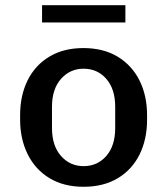

<svg xmlns="http://www.w3.org/2000/svg" viewBox="-20 -705 640 735"><path d="M300 10Q224 10 169.5 -23Q115 -56 86 -114.5Q57 -173 57 -247V-264Q57 -340 86 -398Q115 -456 169.5 -488.5Q224 -521 299 -521Q376 -521 430.5 -488Q485 -455 514 -397Q543 -339 543 -264V-247Q543 -171 514 -113Q485 -55 430.5 -22.5Q376 10 300 10ZM300 -69Q353 -69 387 -108Q421 -147 421 -215V-296Q421 -364 387 -403Q353 -442 300 -442Q248 -442 213.5 -403Q179 -364 179 -296V-215Q179 -147 213.5 -108Q248 -69 300 -69ZM141 -619V-685H460V-619Z"/></svg>

Font: Chivo Mono Medium
Style: Regular
Weight: 500
Monospace: yes
Designer: Hector Gatti
Foundry: Omnibus-Type
Version: Version 1.008